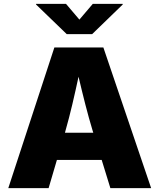

<svg xmlns="http://www.w3.org/2000/svg" viewBox="-20 -973 825 993"><path d="M22.9 0H231.4L274.4 -146H505.9L550.8 0H761.7L514.6 -727.5H261.2ZM321.3 -953.1H166.5V-949.7L325.2 -796.4H456.5L614.7 -949.7V-953.1H460L390.6 -871.6ZM315.9 -286.6 318.8 -297.4C343.8 -384.3 365.2 -479 386.2 -576.2C409.2 -479 432.6 -384.3 459 -297.4L462.4 -286.6Z"/></svg>

Font: Raveo ExtraBold
Style: Regular
Weight: 800
Designer: Jakub Foglar, Rasmus Andersson (Inter)
Foundry: Jakubfoglar.com
Version: Version 1.100;Glyphs 3.2.3 (3260)